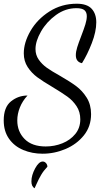

<svg xmlns="http://www.w3.org/2000/svg" viewBox="-26 -740 582 1033"><path d="M-6 -92Q-6 -163 33 -194.5Q72 -226 122 -226Q95 -197 81 -162Q67 -127 67 -92Q67 -32 106.5 8Q146 48 220 48Q267 48 309.5 31Q352 14 379 -19Q406 -52 406 -98Q406 -138 386 -168.5Q366 -199 336 -220.5Q306 -242 256 -272Q205 -302 174.5 -324.5Q144 -347 123 -379Q102 -411 102 -453Q102 -511 138 -573.5Q174 -636 239.5 -678Q305 -720 387 -720Q442 -720 467 -693Q492 -666 492 -620Q492 -570 468 -508Q444 -446 415 -400Q382 -407 382 -443Q382 -462 389.5 -486Q397 -510 411 -546Q426 -585 433.5 -609.5Q441 -634 441 -653Q441 -674 428.5 -685Q416 -696 385 -696Q326 -696 275.5 -659.5Q225 -623 195 -571Q165 -519 165 -476Q165 -444 182.5 -419Q200 -394 226 -375.5Q252 -357 297 -332Q351 -301 384 -276.5Q417 -252 440.5 -214.5Q464 -177 464 -126Q464 -60 425.5 -12Q387 36 327 61.5Q267 87 203 87Q147 87 99 67Q51 47 22.5 6.5Q-6 -34 -6 -92ZM143 236Q143 203 163 166Q183 129 204 129Q214 129 221.5 137.5Q229 146 229 157Q208 179 195 201.5Q182 224 173 244.5Q164 265 160 273Q143 263 143 236Z"/></svg>

Font: Dancing Script
Style: Regular
Weight: 400
Designer: Pablo Impallari
Foundry: Pablo Impallari
Version: Version 2.000